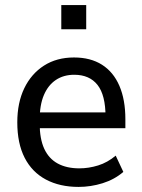

<svg xmlns="http://www.w3.org/2000/svg" viewBox="-20 -726 558 755"><path d="M289 9Q215 9 160.5 -20Q106 -49 77 -105.5Q48 -162 48 -245Q48 -322 75.5 -379Q103 -436 153 -468Q203 -500 271 -500Q336 -500 381 -471.5Q426 -443 449.5 -388.5Q473 -334 473 -257V-222H119V-284H411L395 -267Q395 -352 363.5 -392Q332 -432 272 -432Q230 -432 199.5 -411.5Q169 -391 152.5 -352Q136 -313 136 -255V-241Q136 -180 154 -141Q172 -102 207 -83Q242 -64 292 -64Q329 -64 366 -75.5Q403 -87 435 -114L465 -50Q430 -20 383.5 -5.5Q337 9 289 9ZM221 -611V-706H319V-611Z"/></svg>

Font: Nunito Sans 10pt SemiCondensed Medium
Style: Regular
Weight: 500
Width: 4
Designer: Vernon Adams
Foundry: Vernon Adams
Version: Version 3.101;gftools[0.9.27]